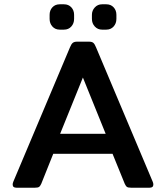

<svg xmlns="http://www.w3.org/2000/svg" viewBox="-20 -874 773 894"><path d="M211 -786V-805Q211 -826 224 -840Q237 -854 258 -854H278Q299 -854 312 -840Q325 -826 325 -805V-786Q325 -765 312 -750.5Q299 -736 278 -736H258Q237 -736 224 -750.5Q211 -765 211 -786ZM408 -786V-805Q408 -825 421.5 -839.5Q435 -854 455 -854H475Q496 -854 509 -840Q522 -826 522 -805V-786Q522 -765 509 -750.5Q496 -736 475 -736H455Q435 -736 421.5 -750.5Q408 -765 408 -786ZM39 -15Q39 -21 42 -28L306 -654Q312 -669 319 -674.5Q326 -680 339 -680H394Q408 -680 414.5 -674.5Q421 -669 427 -654L691 -28Q694 -21 694 -15Q694 0 677 0H590Q577 0 571.5 -3.5Q566 -7 561 -18L504 -158H228L172 -18Q167 -7 161.5 -3.5Q156 0 143 0H56Q39 0 39 -15ZM472 -251 366 -513 260 -251Z"/></svg>

Font: Mitr
Style: Regular
Weight: 400
Designer: Thanarat Vachiruckul
Foundry: Cadson Demak
Version: Version 1.003